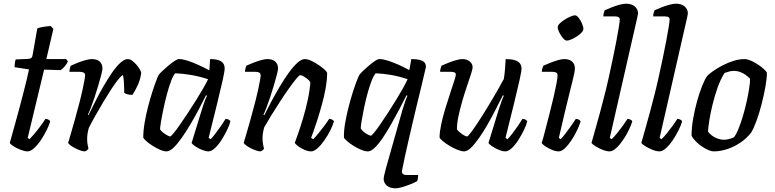

<svg xmlns="http://www.w3.org/2000/svg" viewBox="-20 -820 4199 1040"><path d="M129 0Q114 0 92 -8.5Q70 -17 53 -28Q36 -39 33 -46Q47 -96 60.5 -144.5Q74 -193 86 -238Q98 -283 108 -322Q118 -361 125.5 -392Q133 -423 137 -444L59 -456Q59 -469 61 -481.5Q63 -494 65 -498L134 -501Q145 -502 150 -506.5Q155 -511 157 -524L182 -666Q193 -671 214.5 -674.5Q236 -678 255 -679L269 -663L231 -500H338L348 -487Q342 -474 330.5 -460.5Q319 -447 308 -440L219 -443L130 -73L140 -66Q150 -76 166.5 -95.5Q183 -115 199.5 -137.5Q216 -160 226 -176Q236 -176 243 -171.5Q250 -167 252 -163Q246 -142 232.5 -114.5Q219 -87 201 -60.5Q183 -34 164 -17Q145 0 129 0Z M440 0Q430 0 415.5 -5Q401 -10 386.5 -17.5Q372 -25 361.5 -33Q351 -41 349 -46Q354 -62 363.5 -95Q373 -128 386 -173.5Q399 -219 412 -270Q420 -300 426.5 -330.5Q433 -361 437 -383Q441 -405 441 -411Q441 -423 433 -427Q425 -431 411 -431H356Q356 -439 358.5 -448.5Q361 -458 363 -464Q378 -471 399.5 -479.5Q421 -488 442.5 -494Q464 -500 477 -500Q505 -500 520 -486.5Q535 -473 535 -449Q535 -440 528.5 -415Q522 -390 512.5 -357.5Q503 -325 492 -292Q481 -259 471 -233.5Q461 -208 456 -199L459 -196Q476 -230 496.5 -271Q517 -312 540.5 -352.5Q564 -393 587 -426.5Q610 -460 632 -480Q654 -500 672 -500Q684 -500 696 -491Q708 -482 719 -469.5Q730 -457 737 -444.5Q744 -432 745 -426Q741 -392 727 -360.5Q713 -329 697 -306Q682 -306 670 -309.5Q658 -313 653 -317Q653 -327 652.5 -345.5Q652 -364 650.5 -383.5Q649 -403 646 -413Q639 -412 622 -391.5Q605 -371 583.5 -338Q562 -305 539 -266.5Q516 -228 495.5 -191.5Q475 -155 461 -127Q457 -113 454.5 -98Q452 -83 452 -68Q452 -53 454 -39.5Q456 -26 459 -15Q458 -12 453 -7.5Q448 -3 440 0Z M882 0Q867 0 846.5 -9Q826 -18 805.5 -31Q785 -44 771.5 -56.5Q758 -69 756 -75Q756 -112 763.5 -156Q771 -200 782.5 -244Q794 -288 806 -325Q818 -362 827.5 -386.5Q837 -411 840 -415Q845 -422 859.5 -435.5Q874 -449 891.5 -464Q909 -479 925 -489.5Q941 -500 950 -500Q969 -500 995.5 -491.5Q1022 -483 1053 -469Q1084 -455 1114 -439L1118 -500Q1159 -500 1178 -487.5Q1197 -475 1197 -449Q1197 -435 1186 -385Q1175 -335 1155.5 -256Q1136 -177 1110 -73L1121 -66Q1132 -77 1146.5 -96Q1161 -115 1176 -136.5Q1191 -158 1202 -176Q1211 -176 1218.5 -172Q1226 -168 1228 -163Q1223 -142 1209.5 -114.5Q1196 -87 1179 -60.5Q1162 -34 1143.5 -17Q1125 0 1109 0Q1094 0 1073.5 -8.5Q1053 -17 1037 -28Q1021 -39 1018 -46L1073 -225Q1079 -244 1084 -259Q1089 -274 1093.5 -284.5Q1098 -295 1101 -301L1096 -304Q1079 -270 1057.5 -229Q1036 -188 1012 -147.5Q988 -107 964.5 -73.5Q941 -40 920 -20Q899 0 882 0ZM902 -81Q906 -81 920.5 -98.5Q935 -116 955 -145Q975 -174 998 -208.5Q1021 -243 1042.5 -278Q1064 -313 1081.5 -343Q1099 -373 1107 -391Q1058 -407 1011.5 -414.5Q965 -422 929 -423Q918 -411 906.5 -380.5Q895 -350 884.5 -310.5Q874 -271 865.5 -231Q857 -191 852 -160.5Q847 -130 847 -119Q857 -105 875.5 -93Q894 -81 902 -81Z M1391 0Q1381 0 1366.5 -5Q1352 -10 1337.5 -17.5Q1323 -25 1312.5 -33Q1302 -41 1300 -46Q1305 -62 1314.5 -95Q1324 -128 1337 -173.5Q1350 -219 1363 -270Q1371 -300 1377.5 -330.5Q1384 -361 1388 -383Q1392 -405 1392 -411Q1392 -423 1384 -427Q1376 -431 1362 -431H1307Q1307 -439 1309.5 -448.5Q1312 -458 1314 -464Q1329 -471 1350.5 -479.5Q1372 -488 1393.5 -494Q1415 -500 1428 -500Q1456 -500 1471 -486.5Q1486 -473 1486 -449Q1486 -440 1479.5 -415Q1473 -390 1463.5 -357.5Q1454 -325 1443 -292Q1432 -259 1422 -233.5Q1412 -208 1407 -199L1411 -195Q1428 -229 1449.5 -269.5Q1471 -310 1495 -350.5Q1519 -391 1543.5 -425Q1568 -459 1590.5 -479.5Q1613 -500 1631 -500Q1646 -500 1665.5 -491Q1685 -482 1704.5 -469Q1724 -456 1737.5 -443.5Q1751 -431 1752 -425Q1752 -388 1744 -343Q1736 -298 1723.5 -253Q1711 -208 1698.5 -169Q1686 -130 1676.5 -104Q1667 -78 1665 -73L1677 -66Q1687 -76 1703 -95.5Q1719 -115 1736 -137.5Q1753 -160 1763 -176Q1773 -176 1780 -171.5Q1787 -167 1789 -163Q1783 -142 1769.5 -114.5Q1756 -87 1737.5 -60.5Q1719 -34 1700 -17Q1681 0 1665 0Q1649 0 1629.5 -8.5Q1610 -17 1595 -28Q1580 -39 1577 -47Q1582 -60 1594.5 -95.5Q1607 -131 1621.5 -179.5Q1636 -228 1647 -279Q1658 -330 1661 -374Q1656 -384 1645 -392.5Q1634 -401 1623 -407Q1612 -413 1606 -413Q1601 -413 1584 -392.5Q1567 -372 1544 -339.5Q1521 -307 1496 -268.5Q1471 -230 1448.5 -193.5Q1426 -157 1411 -130Q1407 -116 1404.5 -100.5Q1402 -85 1402 -71Q1402 -57 1404 -43.5Q1406 -30 1410 -15Q1409 -12 1404 -7.5Q1399 -3 1391 0Z M2121 200Q2093 200 2075.5 185.5Q2058 171 2058 147Q2058 143 2061.5 127.5Q2065 112 2072 86L2160 -225Q2168 -251 2175.5 -272.5Q2183 -294 2187 -301L2182 -304Q2165 -270 2143.5 -229Q2122 -188 2099 -147.5Q2076 -107 2053.5 -73.5Q2031 -40 2010 -20Q1989 0 1973 0Q1957 0 1935.5 -9Q1914 -18 1893.5 -31Q1873 -44 1859 -56.5Q1845 -69 1843 -75Q1842 -110 1849.5 -153.5Q1857 -197 1868.5 -241.5Q1880 -286 1892 -323.5Q1904 -361 1914 -386Q1924 -411 1927 -415Q1932 -422 1946 -435.5Q1960 -449 1977.5 -464Q1995 -479 2010.5 -489.5Q2026 -500 2035 -500Q2054 -500 2081 -491.5Q2108 -483 2138.5 -469.5Q2169 -456 2197 -440L2208 -500Q2217 -500 2230.5 -499Q2244 -498 2257 -494.5Q2270 -491 2278.5 -482.5Q2287 -474 2287 -459Q2287 -455 2286.5 -453.5Q2286 -452 2285 -448Q2274 -400 2262 -350.5Q2250 -301 2238 -252Q2226 -203 2215 -155Q2204 -107 2193.5 -62Q2183 -17 2174 24.5Q2165 66 2158 102Q2155 117 2162.5 122.5Q2170 128 2180 128H2245Q2245 137 2243.5 146.5Q2242 156 2240 161Q2228 168 2206 177Q2184 186 2161 193Q2138 200 2121 200ZM1989 -85Q1993 -85 2007 -102Q2021 -119 2040.5 -147.5Q2060 -176 2082.5 -210.5Q2105 -245 2126 -279.5Q2147 -314 2163.5 -343.5Q2180 -373 2188 -391Q2137 -408 2092.5 -415Q2048 -422 2015 -423Q2004 -411 1992.5 -381.5Q1981 -352 1970.5 -313Q1960 -274 1952 -235.5Q1944 -197 1939 -166.5Q1934 -136 1934 -124Q1939 -115 1950 -106Q1961 -97 1972.5 -91Q1984 -85 1989 -85Z M2494 0Q2479 0 2457 -9Q2435 -18 2413.5 -31Q2392 -44 2377.5 -56.5Q2363 -69 2361 -75Q2361 -104 2369.5 -145Q2378 -186 2391.5 -230Q2405 -274 2418 -313.5Q2431 -353 2440 -380.5Q2449 -408 2449 -415Q2449 -425 2441.5 -428Q2434 -431 2422 -431H2364Q2364 -441 2367 -450.5Q2370 -460 2371 -464Q2386 -471 2407.5 -479.5Q2429 -488 2450 -494Q2471 -500 2485 -500Q2508 -500 2524 -487.5Q2540 -475 2540 -455Q2540 -446 2531.5 -419.5Q2523 -393 2510 -355Q2497 -317 2484.5 -274.5Q2472 -232 2463.5 -191.5Q2455 -151 2455 -119Q2465 -106 2483 -93.5Q2501 -81 2510 -81Q2515 -81 2532.5 -104.5Q2550 -128 2574.5 -165.5Q2599 -203 2625 -246Q2651 -289 2673.5 -328Q2696 -367 2709 -392Q2713 -415 2715.5 -445.5Q2718 -476 2719 -500Q2748 -500 2767 -494.5Q2786 -489 2795.5 -477.5Q2805 -466 2805 -449Q2805 -435 2794 -385Q2783 -335 2763.5 -256Q2744 -177 2718 -73L2729 -66Q2740 -77 2755.5 -97Q2771 -117 2786 -139Q2801 -161 2810 -176Q2819 -176 2826.5 -172Q2834 -168 2836 -163Q2831 -142 2817.5 -114.5Q2804 -87 2787 -60.5Q2770 -34 2751.5 -17Q2733 0 2717 0Q2702 0 2681.5 -8.5Q2661 -17 2645 -28Q2629 -39 2626 -46L2681 -225Q2689 -251 2697 -272.5Q2705 -294 2709 -301L2704 -304Q2687 -270 2666 -229Q2645 -188 2622 -147.5Q2599 -107 2575.5 -73.5Q2552 -40 2531.5 -20Q2511 0 2494 0Z M3006 0Q2990 0 2969.5 -8.5Q2949 -17 2933 -28Q2917 -39 2914 -46Q2917 -53 2924 -79Q2931 -105 2940.5 -142Q2950 -179 2960.5 -220Q2971 -261 2980 -300Q2989 -339 2994.5 -368.5Q3000 -398 3000 -411Q3000 -423 2992.5 -427Q2985 -431 2971 -431H2915Q2915 -441 2918 -450.5Q2921 -460 2923 -464Q2938 -471 2959.5 -479.5Q2981 -488 3002 -494Q3023 -500 3036 -500Q3064 -500 3079 -486.5Q3094 -473 3094 -449Q3094 -441 3091 -424.5Q3088 -408 3081 -381Q3074 -354 3064 -312.5Q3054 -271 3039.5 -212Q3025 -153 3007 -73L3017 -66Q3027 -76 3042 -95.5Q3057 -115 3073 -137.5Q3089 -160 3099 -176Q3108 -176 3115 -172Q3122 -168 3125 -163Q3119 -142 3106 -114.5Q3093 -87 3075.5 -60.5Q3058 -34 3040 -17Q3022 0 3006 0ZM3050 -600Q3041 -600 3029.5 -613.5Q3018 -627 3009.5 -644Q3001 -661 3001 -673Q3001 -682 3012 -693Q3023 -704 3039 -714Q3055 -724 3070.5 -730.5Q3086 -737 3094 -737Q3104 -737 3114.5 -723.5Q3125 -710 3132.5 -692.5Q3140 -675 3140 -663Q3140 -654 3129.5 -643Q3119 -632 3103.5 -622Q3088 -612 3073.5 -606Q3059 -600 3050 -600Z M3282 0Q3266 0 3244.5 -8.5Q3223 -17 3205.5 -28Q3188 -39 3184 -46Q3187 -56 3194 -81.5Q3201 -107 3211 -142Q3221 -177 3231.5 -216Q3242 -255 3251 -291Q3264 -340 3276 -394Q3288 -448 3299 -500Q3310 -552 3318.5 -597Q3327 -642 3332 -673Q3337 -704 3337 -714Q3337 -724 3330.5 -727.5Q3324 -731 3313 -731H3248Q3248 -739 3250.5 -749Q3253 -759 3255 -764Q3270 -771 3291.5 -779.5Q3313 -788 3334.5 -794Q3356 -800 3372 -800Q3401 -800 3418.5 -785Q3436 -770 3436 -747Q3436 -745 3432 -725.5Q3428 -706 3423 -686L3283 -73L3293 -66Q3305 -77 3321 -96.5Q3337 -116 3353 -138Q3369 -160 3379 -176Q3387 -176 3395 -172Q3403 -168 3405 -163Q3399 -142 3385.5 -114.5Q3372 -87 3354 -60.5Q3336 -34 3317 -17Q3298 0 3282 0Z M3552 0Q3536 0 3514.5 -8.5Q3493 -17 3475.5 -28Q3458 -39 3454 -46Q3457 -56 3464 -81.5Q3471 -107 3481 -142Q3491 -177 3501.5 -216Q3512 -255 3521 -291Q3534 -340 3546 -394Q3558 -448 3569 -500Q3580 -552 3588.5 -597Q3597 -642 3602 -673Q3607 -704 3607 -714Q3607 -724 3600.5 -727.5Q3594 -731 3583 -731H3518Q3518 -739 3520.5 -749Q3523 -759 3525 -764Q3540 -771 3561.5 -779.5Q3583 -788 3604.5 -794Q3626 -800 3642 -800Q3671 -800 3688.5 -785Q3706 -770 3706 -747Q3706 -745 3702 -725.5Q3698 -706 3693 -686L3553 -73L3563 -66Q3575 -77 3591 -96.5Q3607 -116 3623 -138Q3639 -160 3649 -176Q3657 -176 3665 -172Q3673 -168 3675 -163Q3669 -142 3655.5 -114.5Q3642 -87 3624 -60.5Q3606 -34 3587 -17Q3568 0 3552 0Z M3846 0Q3834 0 3817.5 -7Q3801 -14 3783 -26Q3765 -38 3750 -53Q3735 -68 3726 -84Q3726 -128 3734.5 -177Q3743 -226 3756 -272.5Q3769 -319 3783.5 -355Q3798 -391 3810 -408Q3820 -419 3842 -434.5Q3864 -450 3892.5 -465Q3921 -480 3952.5 -490Q3984 -500 4013 -500Q4027 -500 4046 -492Q4065 -484 4084 -471.5Q4103 -459 4117 -446.5Q4131 -434 4134 -425Q4134 -395 4126 -350Q4118 -305 4105.5 -256.5Q4093 -208 4078 -166.5Q4063 -125 4049 -102Q4023 -69 3989 -46.5Q3955 -24 3918 -12Q3881 0 3846 0ZM3902 -63Q3910 -63 3918.5 -64.5Q3927 -66 3936.5 -69Q3946 -72 3955 -76Q3967 -90 3979.5 -120.5Q3992 -151 4003.5 -189.5Q4015 -228 4024 -268Q4033 -308 4038 -341Q4043 -374 4043 -393Q4032 -405 4018.5 -414.5Q4005 -424 3989.5 -430Q3974 -436 3956 -436Q3943 -436 3931 -433Q3919 -430 3905 -425Q3883 -391 3867 -345.5Q3851 -300 3839.5 -253Q3828 -206 3822 -167Q3816 -128 3815 -107Q3823 -96 3836 -86Q3849 -76 3866.5 -69.5Q3884 -63 3902 -63Z"/></svg>

Font: Texturina 12pt Medium
Style: Italic
Weight: 500
Italic angle: -11°
Designer: Guillermo Torres Carreño
Foundry: Omnibus-Type
Version: Version 1.002